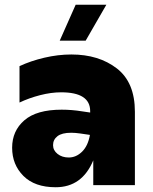

<svg xmlns="http://www.w3.org/2000/svg" viewBox="-20 -778 643 807"><path d="M372 -104Q325 9 214 9Q126 9 78.5 -38.5Q31 -86 31 -157Q31 -228 82.5 -272.5Q134 -317 239 -317Q282 -317 325 -310L359 -305V-311Q359 -390 237 -390Q195 -390 148.5 -378Q102 -366 62 -347V-500Q109 -522 166.5 -535.5Q224 -549 280 -549Q395 -549 471 -490.5Q547 -432 547 -308V0H372ZM269 -116Q300 -116 325 -140.5Q350 -165 358 -211L317 -217Q296 -220 279 -220Q240 -220 221.5 -205.5Q203 -191 203 -168Q203 -146 222 -131Q241 -116 269 -116ZM298 -758H427L340 -607H231Z"/></svg>

Font: Chess Sans ExtraBold
Style: Regular
Weight: 800
Designer: Wolf Bōese
Foundry: Wolf Bōese
Version: Version 7.223